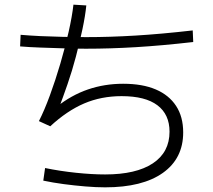

<svg xmlns="http://www.w3.org/2000/svg" viewBox="-20 -819 920 828"><path d="M166.7 -40 174.4 -94.4Q238.9 -81.1 307.8 -73.9Q376.7 -66.7 433.3 -66.7Q566.7 -66.7 638.9 -114.4Q711.1 -162.2 711.1 -251.1Q711.1 -325.6 658.9 -365Q606.7 -404.4 504.4 -404.4Q416.7 -404.4 342.8 -372.8Q268.9 -341.1 196.7 -274.4L147.8 -296.7Q171.1 -342.2 195 -407.2Q218.9 -472.2 240 -543.9Q261.1 -615.6 276.1 -682.2Q291.1 -748.9 296.7 -798.9L352.2 -795.6Q347.8 -751.1 335.6 -693.3Q323.3 -635.6 307.2 -574.4Q291.1 -513.3 271.1 -455.6Q251.1 -397.8 233.3 -351.1L222.2 -356.7Q287.8 -408.9 359.4 -433.3Q431.1 -457.8 511.1 -457.8Q594.4 -457.8 651.7 -433.3Q708.9 -408.9 739.4 -362.2Q770 -315.6 770 -247.8Q770 -135.6 682.2 -73.3Q594.4 -11.1 433.3 -11.1Q394.4 -11.1 347.8 -15Q301.1 -18.9 255 -25Q208.9 -31.1 166.7 -40ZM66.7 -618.9 68.9 -668.9Q106.7 -665.6 154.4 -663.3Q202.2 -661.1 253.3 -660Q304.4 -658.9 351.1 -658.9Q454.4 -658.9 564.4 -665.6Q674.4 -672.2 811.1 -687.8L813.3 -637.8Q676.7 -622.2 566.1 -615.6Q455.6 -608.9 351.1 -608.9Q303.3 -608.9 252.8 -610.6Q202.2 -612.2 153.3 -613.9Q104.4 -615.6 66.7 -618.9Z"/></svg>

Font: Paperlogy 3 Light
Style: Regular
Weight: 300
Designer: redesigned by Lee Juim, glyphs from Gmarket Sans & Montserrat
Foundry: PT&
Version: Version 1.001